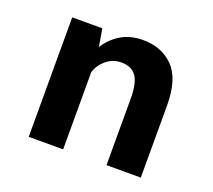

<svg xmlns="http://www.w3.org/2000/svg" viewBox="-94 -633 837 755"><g transform="rotate(20 325.0 -256.0)"><path d="M92.5 0V-500H218.5L231 -426Q253.5 -463 292.2 -487.2Q331 -511.5 386.5 -511.5Q464 -511.5 512.8 -462Q561.5 -412.5 561.5 -301.5V0H418V-279Q418 -344 398 -371.8Q378 -399.5 335.5 -399.5Q300 -399.5 273 -377Q246 -354.5 236.5 -323V0Z"/></g></svg>

Font: Trispace SemiBold
Style: Regular
Weight: 600
Designer: Tyler Finck
Foundry: Etcetera Type Company
Version: Version 1.210; ttfautohint (v1.8.3)